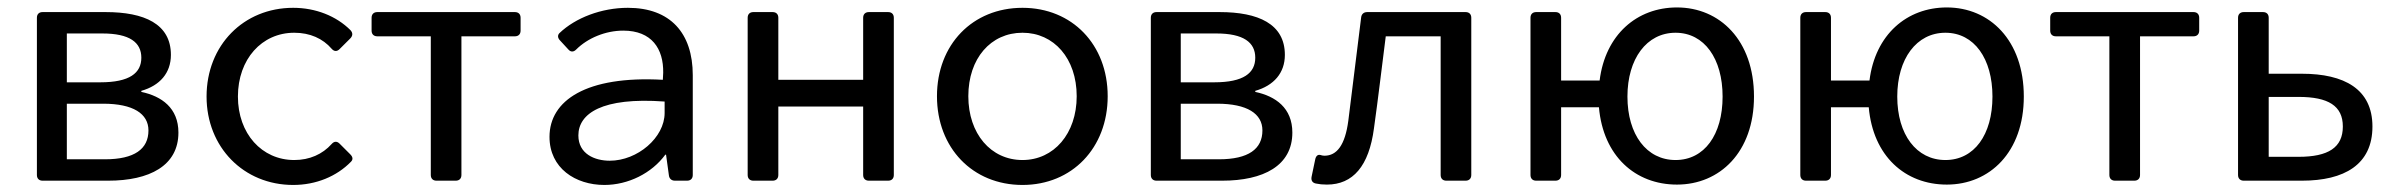

<svg xmlns="http://www.w3.org/2000/svg" viewBox="-20 -495 6561 526"><path d="M81.1 -446.3V-15.6C81.1 -5.9 86.9 0 96.7 0H276.4C389.6 0 468.8 -41 468.8 -131.8C468.8 -199.2 422.9 -231.4 367.2 -243.2V-246.1C418 -260.7 448.2 -294.9 448.2 -344.7C448.2 -429.7 375 -461.9 269.5 -461.9H96.7C86.9 -461.9 81.1 -456.1 81.1 -446.3ZM254.9 -269.5H163.1V-403.3H260.7C335 -403.3 367.2 -378.9 367.2 -336.9C367.2 -294.9 335 -269.5 254.9 -269.5ZM267.6 -58.6H163.1V-210.9H262.7C344.7 -210.9 386.7 -183.6 386.7 -137.7C386.7 -86.9 348.6 -58.6 267.6 -58.6Z M783.2 11.7C845.7 11.7 902.3 -11.7 941.4 -51.8C947.3 -57.6 947.3 -64.5 939.5 -72.3L910.2 -101.6C903.3 -108.4 895.5 -108.4 888.7 -100.6C863.3 -72.3 828.1 -56.6 786.1 -56.6C697.3 -56.6 631.8 -128.9 631.8 -230.5C631.8 -333 697.3 -405.3 786.1 -405.3C829.1 -405.3 864.3 -389.6 888.7 -361.3C895.5 -353.5 903.3 -353.5 910.2 -360.4L939.5 -389.6C946.3 -396.5 947.3 -404.3 940.4 -412.1C901.4 -451.2 844.7 -473.6 783.2 -473.6C647.5 -473.6 545.9 -371.1 545.9 -230.5C545.9 -91.8 647.5 11.7 783.2 11.7Z M1160.2 -395.5V-15.6C1160.2 -5.9 1166 0 1175.8 0H1228.5C1238.3 0 1244.1 -5.9 1244.1 -15.6V-395.5H1390.6C1400.4 -395.5 1406.2 -401.4 1406.2 -411.1V-446.3C1406.2 -456.1 1400.4 -461.9 1390.6 -461.9H1013.7C1003.9 -461.9 998 -456.1 998 -446.3V-411.1C998 -401.4 1003.9 -395.5 1013.7 -395.5Z M1700.2 -473.6C1627.9 -473.6 1556.6 -446.3 1512.7 -404.3C1506.8 -398.4 1507.8 -390.6 1514.6 -383.8L1537.1 -359.4C1543.9 -351.6 1551.8 -352.5 1558.6 -359.4C1589.8 -390.6 1638.7 -411.1 1687.5 -411.1C1765.6 -411.1 1797.9 -361.3 1796.9 -295.9L1795.9 -276.4C1585.9 -288.1 1485.4 -219.7 1485.4 -120.1C1485.4 -34.2 1556.6 11.7 1635.7 11.7C1701.2 11.7 1765.6 -20.5 1802.7 -71.3H1804.7L1812.5 -14.6C1813.5 -5.9 1819.3 0 1829.1 0H1862.3C1872.1 0 1877.9 -5.9 1877.9 -15.6V-289.1C1877.9 -404.3 1816.4 -473.6 1700.2 -473.6ZM1650.4 -54.7C1609.4 -54.7 1564.5 -73.2 1564.5 -124C1564.5 -183.6 1628.9 -229.5 1800.8 -216.8V-185.5C1800.8 -118.2 1726.6 -54.7 1650.4 -54.7Z M2028.3 -446.3V-15.6C2028.3 -5.9 2034.2 0 2043.9 0H2096.7C2106.4 0 2112.3 -5.9 2112.3 -15.6V-203.1H2344.7V-15.6C2344.7 -5.9 2350.6 0 2360.4 0H2413.1C2422.9 0 2428.7 -5.9 2428.7 -15.6V-446.3C2428.7 -456.1 2422.9 -461.9 2413.1 -461.9H2360.4C2350.6 -461.9 2344.7 -456.1 2344.7 -446.3V-276.4H2112.3V-446.3C2112.3 -456.1 2106.4 -461.9 2096.7 -461.9H2043.9C2034.2 -461.9 2028.3 -456.1 2028.3 -446.3Z M2781.2 11.7C2917 11.7 3014.6 -89.8 3014.6 -231.4C3014.6 -373 2917 -473.6 2781.2 -473.6C2644.5 -473.6 2546.9 -373 2546.9 -231.4C2546.9 -89.8 2644.5 11.7 2781.2 11.7ZM2781.2 -56.6C2694.3 -56.6 2632.8 -128.9 2632.8 -231.4C2632.8 -335 2694.3 -405.3 2781.2 -405.3C2867.2 -405.3 2929.7 -335 2929.7 -231.4C2929.7 -128.9 2867.2 -56.6 2781.2 -56.6Z M3132.8 -446.3V-15.6C3132.8 -5.9 3138.7 0 3148.4 0H3328.1C3441.4 0 3520.5 -41 3520.5 -131.8C3520.5 -199.2 3474.6 -231.4 3418.9 -243.2V-246.1C3469.7 -260.7 3500 -294.9 3500 -344.7C3500 -429.7 3426.8 -461.9 3321.3 -461.9H3148.4C3138.7 -461.9 3132.8 -456.1 3132.8 -446.3ZM3306.6 -269.5H3214.8V-403.3H3312.5C3386.7 -403.3 3418.9 -378.9 3418.9 -336.9C3418.9 -294.9 3386.7 -269.5 3306.6 -269.5ZM3319.3 -58.6H3214.8V-210.9H3314.5C3396.5 -210.9 3438.5 -183.6 3438.5 -137.7C3438.5 -86.9 3400.4 -58.6 3319.3 -58.6Z M3585 7.8C3594.7 9.8 3603.5 10.7 3615.2 10.7C3686.5 10.7 3730.5 -40 3744.1 -143.6C3755.9 -227.5 3765.6 -311.5 3776.4 -395.5H3926.8V-15.6C3926.8 -5.9 3932.6 0 3942.4 0H3995.1C4004.9 0 4010.7 -5.9 4010.7 -15.6V-446.3C4010.7 -456.1 4004.9 -461.9 3995.1 -461.9H3725.6C3715.8 -461.9 3710 -456.1 3709 -447.3L3673.8 -164.1C3665 -97.7 3642.6 -68.4 3608.4 -68.4C3604.5 -68.4 3600.6 -69.3 3597.7 -70.3C3590.8 -72.3 3585 -68.4 3583 -57.6L3573.2 -10.7C3571.3 -1 3575.2 5.9 3585 7.8Z M4574.2 -474.6C4464.8 -474.6 4377.9 -400.4 4362.3 -274.4H4256.8V-446.3C4256.8 -456.1 4251 -461.9 4241.2 -461.9H4188.5C4178.7 -461.9 4172.9 -456.1 4172.9 -446.3V-15.6C4172.9 -5.9 4178.7 0 4188.5 0H4241.2C4251 0 4256.8 -5.9 4256.8 -15.6V-201.2H4360.4C4372.1 -67.4 4460 10.7 4574.2 10.7C4691.4 10.7 4785.2 -78.1 4785.2 -230.5C4785.2 -384.8 4691.4 -474.6 4574.2 -474.6ZM4570.3 -56.6C4491.2 -56.6 4438.5 -126 4438.5 -230.5C4438.5 -334 4491.2 -405.3 4570.3 -405.3C4649.4 -405.3 4699.2 -334 4699.2 -230.5C4699.2 -126 4649.4 -56.6 4570.3 -56.6Z M5313.5 -474.6C5204.1 -474.6 5117.2 -400.4 5101.6 -274.4H4996.1V-446.3C4996.1 -456.1 4990.2 -461.9 4980.5 -461.9H4927.7C4918 -461.9 4912.1 -456.1 4912.1 -446.3V-15.6C4912.1 -5.9 4918 0 4927.7 0H4980.5C4990.2 0 4996.1 -5.9 4996.1 -15.6V-201.2H5099.6C5111.3 -67.4 5199.2 10.7 5313.5 10.7C5430.7 10.7 5524.4 -78.1 5524.4 -230.5C5524.4 -384.8 5430.7 -474.6 5313.5 -474.6ZM5309.6 -56.6C5230.5 -56.6 5177.7 -126 5177.7 -230.5C5177.7 -334 5230.5 -405.3 5309.6 -405.3C5388.7 -405.3 5438.5 -334 5438.5 -230.5C5438.5 -126 5388.7 -56.6 5309.6 -56.6Z M5758.8 -395.5V-15.6C5758.8 -5.9 5764.6 0 5774.4 0H5827.1C5836.9 0 5842.8 -5.9 5842.8 -15.6V-395.5H5989.3C5999 -395.5 6004.9 -401.4 6004.9 -411.1V-446.3C6004.9 -456.1 5999 -461.9 5989.3 -461.9H5612.3C5602.5 -461.9 5596.7 -456.1 5596.7 -446.3V-411.1C5596.7 -401.4 5602.5 -395.5 5612.3 -395.5Z M6111.3 -446.3V-15.6C6111.3 -5.9 6117.2 0 6127 0H6286.1C6402.3 0 6479.5 -43.9 6479.5 -148.4C6479.5 -251 6402.3 -293 6286.1 -293H6195.3V-446.3C6195.3 -456.1 6189.5 -461.9 6179.7 -461.9H6127C6117.2 -461.9 6111.3 -456.1 6111.3 -446.3ZM6277.3 -65.4H6195.3V-229.5H6277.3C6358.4 -229.5 6398.4 -205.1 6398.4 -148.4C6398.4 -90.8 6358.4 -65.4 6277.3 -65.4Z"/></svg>

Font: Ed Sans Neue
Style: Regular
Weight: 400
Designer: Stephen Hutchings
Version: Version 1.004;PS 001.004;hotconv 1.0.88;makeotf.lib2.5.64775